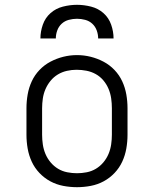

<svg xmlns="http://www.w3.org/2000/svg" viewBox="-20 -770 640 798"><path d="M300 8Q271 8 242.5 2.5Q214 -3 189 -16.5Q164 -30 144 -51Q124 -72 112 -98Q100 -124 95 -152.5Q90 -181 90 -210V-320Q90 -349 95 -377.5Q100 -406 112 -432Q124 -458 144 -479Q164 -500 189.5 -513.5Q215 -527 243 -534Q271 -541 300 -541Q329 -541 357 -534Q385 -527 410.5 -513.5Q436 -500 456 -479Q476 -458 488 -432Q500 -406 505 -377.5Q510 -349 510 -320V-210Q510 -181 505 -152.5Q500 -124 488 -98Q476 -72 456 -51Q436 -30 411 -16.5Q386 -3 357.5 2.5Q329 8 300 8ZM300 -50Q320 -50 340.5 -54Q361 -58 378.5 -68.5Q396 -79 409.5 -95Q423 -111 431 -130Q439 -149 442 -169.5Q445 -190 445 -210V-320Q445 -341 442 -361.5Q439 -382 431 -401Q423 -420 409.5 -436Q396 -452 378 -462Q360 -472 339.5 -476Q319 -480 298 -480Q278 -480 258 -475.5Q238 -471 220.5 -460.5Q203 -450 190 -434Q177 -418 169 -399.5Q161 -381 158 -360.5Q155 -340 155 -320V-210Q155 -190 158 -169.5Q161 -149 169 -130Q177 -111 190.5 -95Q204 -79 221.5 -68.5Q239 -58 259.5 -54Q280 -50 300 -50ZM148 -610Q148 -639 158 -667.5Q168 -696 190 -715.5Q212 -735 241.5 -742.5Q271 -750 300 -750Q329 -750 358.5 -742.5Q388 -735 410 -715.5Q432 -696 442 -667.5Q452 -639 452 -610H388Q388 -627 382 -643.5Q376 -660 363.5 -671.5Q351 -683 334 -687.5Q317 -692 300 -692Q283 -692 266 -687.5Q249 -683 236.5 -671.5Q224 -660 218 -643.5Q212 -627 212 -610Z"/></svg>

Font: Iosevka Slab Light Extended
Style: Regular
Weight: 300
Width: 7
Monospace: yes
Designer: Belleve Invis
Foundry: Belleve Invis
Version: Version 11.1.0; ttfautohint (v1.8.3)